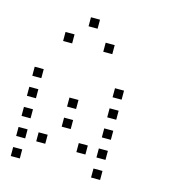

<svg xmlns="http://www.w3.org/2000/svg" viewBox="-111 -862 821 924"><g transform="rotate(15 300.0 -400.5)"><path d="M229 -773Q228 -773 228 -773Q228 -773 228 -772V-729Q228 -728 228 -728Q228 -728 229 -728H272Q273 -728 273 -728Q273 -728 273 -729V-772Q273 -773 273 -773Q273 -773 272 -773ZM129 -673Q128 -673 128 -673Q128 -673 128 -672V-629Q128 -628 128 -628Q128 -628 129 -628H172Q173 -628 173 -628Q173 -628 173 -629V-672Q173 -673 173 -673Q173 -673 172 -673ZM329 -673Q328 -673 328 -673Q328 -673 328 -672V-629Q328 -628 328 -628Q328 -628 329 -628H372Q373 -628 373 -628Q373 -628 373 -629V-672Q373 -673 373 -673Q373 -673 372 -673ZM29 -473Q28 -473 28 -473Q28 -473 28 -472V-429Q28 -428 28 -428Q28 -428 29 -428H72Q73 -428 73 -428Q73 -428 73 -429V-472Q73 -473 73 -473Q73 -473 72 -473ZM429 -473Q428 -473 428 -473Q428 -473 428 -472V-429Q428 -428 428 -428Q428 -428 429 -428H472Q473 -428 473 -428Q473 -428 473 -429V-472Q473 -473 473 -473Q473 -473 472 -473ZM29 -373Q28 -373 28 -373Q28 -373 28 -372V-329Q28 -328 28 -328Q28 -328 29 -328H72Q73 -328 73 -328Q73 -328 73 -329V-372Q73 -373 73 -373Q73 -373 72 -373ZM229 -373Q228 -373 228 -373Q228 -373 228 -372V-329Q228 -328 228 -328Q228 -328 229 -328H272Q273 -328 273 -328Q273 -328 273 -329V-372Q273 -373 273 -373Q273 -373 272 -373ZM429 -373Q428 -373 428 -373Q428 -373 428 -372V-329Q428 -328 428 -328Q428 -328 429 -328H472Q473 -328 473 -328Q473 -328 473 -329V-372Q473 -373 473 -373Q473 -373 472 -373ZM29 -273Q28 -273 28 -273Q28 -273 28 -272V-229Q28 -228 28 -228Q28 -228 29 -228H72Q73 -228 73 -228Q73 -228 73 -229V-272Q73 -273 73 -273Q73 -273 72 -273ZM229 -273Q228 -273 228 -273Q228 -273 228 -272V-229Q228 -228 228 -228Q228 -228 229 -228H272Q273 -228 273 -228Q273 -228 273 -229V-272Q273 -273 273 -273Q273 -273 272 -273ZM429 -273Q428 -273 428 -273Q428 -273 428 -272V-229Q428 -228 428 -228Q428 -228 429 -228H472Q473 -228 473 -228Q473 -228 473 -229V-272Q473 -273 473 -273Q473 -273 472 -273ZM29 -173Q28 -173 28 -173Q28 -173 28 -172V-129Q28 -128 28 -128Q28 -128 29 -128H72Q73 -128 73 -128Q73 -128 73 -129V-172Q73 -173 73 -173Q73 -173 72 -173ZM129 -173Q128 -173 128 -173Q128 -173 128 -172V-129Q128 -128 128 -128Q128 -128 129 -128H172Q173 -128 173 -128Q173 -128 173 -129V-172Q173 -173 173 -173Q173 -173 172 -173ZM329 -173Q328 -173 328 -173Q328 -173 328 -172V-129Q328 -128 328 -128Q328 -128 329 -128H372Q373 -128 373 -128Q373 -128 373 -129V-172Q373 -173 373 -173Q373 -173 372 -173ZM429 -173Q428 -173 428 -173Q428 -173 428 -172V-129Q428 -128 428 -128Q428 -128 429 -128H472Q473 -128 473 -128Q473 -128 473 -129V-172Q473 -173 473 -173Q473 -173 472 -173ZM29 -73Q28 -73 28 -73Q28 -73 28 -72V-29Q28 -28 28 -28Q28 -28 29 -28H72Q73 -28 73 -28Q73 -28 73 -29V-72Q73 -73 73 -73Q73 -73 72 -73ZM429 -73Q428 -73 428 -73Q428 -73 428 -72V-29Q428 -28 428 -28Q428 -28 429 -28H472Q473 -28 473 -28Q473 -28 473 -29V-72Q473 -73 473 -73Q473 -73 472 -73Z"/></g></svg>

Font: Doto Light
Style: Regular
Weight: 300
Monospace: yes
Version: Version 1.000